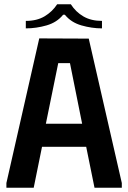

<svg xmlns="http://www.w3.org/2000/svg" viewBox="-20 -880 601 900"><path d="M10 0V-22L164 -700L396 -699L551 -22V0H423L384 -192H177L138 0ZM195 -300H365L308 -584H253ZM248 -860H312Q335 -824 371 -803Q407 -782 458 -782V-747Q410 -747 361.5 -761Q313 -775 284 -811H276Q247 -775 198.5 -761Q150 -747 101 -747V-782Q153 -782 189 -803.5Q225 -825 248 -860Z"/></svg>

Font: Phudu Light Medium
Style: Regular
Weight: 500
Version: Version 1.005;gftools[0.9.23]